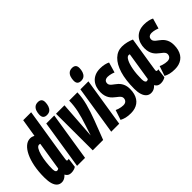

<svg xmlns="http://www.w3.org/2000/svg" viewBox="-10 -1388 2019 2019"><g transform="rotate(-45 1000.0 -378.0)"><path d="M248.1 10Q230.7 10 218.6 5.9Q206.5 1.9 197.5 -6.9Q188.4 -15.7 180.5 -29.3Q172.1 -18.8 160.5 -10Q148.9 -1.2 134.9 4.4Q120.9 10 104.7 10Q74.1 10 52.7 -8.6Q31.3 -27.1 20.3 -64.2Q9.4 -101.3 9.4 -158.7Q9.4 -246.1 23.7 -318.8Q38 -391.4 63.4 -444.1Q88.7 -496.8 122.2 -525.4Q155.6 -554 194.6 -554Q208.4 -554 221 -550.6Q233.6 -547.2 246.3 -540.4L278.6 -740H397Q391.3 -703.4 384.2 -658.3Q377.1 -613.2 369.3 -563.6Q361.4 -514 353.3 -463.8Q345.1 -413.5 337.5 -365.6Q329.9 -317.6 323.3 -275.3Q316.6 -233 311.5 -200.4Q306.3 -167.7 303.7 -148.2Q301.1 -128.6 301.1 -125.9Q301.1 -119.2 303.7 -115.5Q306.2 -111.7 314.1 -111.7Q317.9 -111.7 321.9 -112.5Q325.8 -113.2 330 -114.8L316.1 -9.8Q304 -0.6 284.8 4.7Q265.5 10 248.1 10ZM156.5 -111.9Q163.3 -111.9 169.3 -114.4Q175.2 -116.9 179.9 -120.6L230 -437.3Q225.3 -439.2 222.1 -439.8Q218.8 -440.4 214.4 -440.4Q195.5 -440.4 180.5 -415.6Q165.4 -390.9 154.5 -349.7Q143.6 -308.5 137.7 -258.8Q131.7 -209.1 131.7 -158.2Q131.7 -145.4 134.4 -134.5Q137 -123.6 142.7 -117.8Q148.3 -111.9 156.5 -111.9Z M339.7 0 425.5 -544H544.6L458.5 0ZM521.9 -766Q548.6 -766 563.2 -752.4Q577.7 -738.8 577.4 -709Q577.1 -681.6 569 -656.8Q560.8 -632.1 543.1 -616.6Q525.4 -601.1 494.6 -601.1Q467.5 -601.1 453.1 -615Q438.8 -629 439.1 -658.8Q439.7 -686.9 447.7 -711.3Q455.7 -735.7 473.8 -750.9Q491.8 -766 521.9 -766Z M726.2 1.2H571.8L570.6 -544H696.4L667 -124.8Q686.2 -184.4 702.1 -232.2Q718 -280 729.8 -320.8Q741.6 -361.6 749.4 -397.8Q757.2 -434 761.4 -469.8Q765.6 -505.6 766.2 -544H888.8Q887.8 -504.4 881.5 -464.9Q875.2 -425.4 864.6 -384.7Q854 -344 839.4 -300.2Q824.8 -256.4 807.1 -209.2Q789.4 -162 769 -109.7Q748.6 -57.4 726.2 1.2Z M847.7 0 933.5 -544H1052.6L966.5 0ZM1029.9 -766Q1056.6 -766 1071.2 -752.4Q1085.7 -738.8 1085.4 -709Q1085.1 -681.6 1077 -656.8Q1068.8 -632.1 1051.1 -616.6Q1033.4 -601.1 1002.6 -601.1Q975.5 -601.1 961.1 -615Q946.8 -629 947.1 -658.8Q947.7 -686.9 955.7 -711.3Q963.7 -735.7 981.8 -750.9Q999.8 -766 1029.9 -766Z M1004.8 -18.6 1041.8 -128Q1055 -121.6 1071.1 -116.5Q1087.2 -111.4 1104 -108.5Q1120.8 -105.6 1135.4 -105.6Q1154.4 -105.6 1166.6 -112.7Q1178.8 -119.8 1184.9 -131.6Q1191 -143.4 1191 -157.2Q1191 -170.4 1183.9 -181.1Q1176.8 -191.8 1165.3 -201.4Q1153.8 -211 1139.8 -221.7Q1125.8 -232.4 1111.8 -245.4Q1097.8 -258.4 1086.3 -275.9Q1074.8 -293.4 1067.7 -317.4Q1060.6 -341.4 1060.6 -373.2Q1060.6 -408.8 1070.8 -441.4Q1081 -474 1102.5 -499.4Q1124 -524.8 1157.1 -539.4Q1190.2 -554 1235.6 -554Q1269.8 -554 1299.3 -547.2Q1328.8 -540.4 1346.2 -530.6L1313 -416Q1300 -421.8 1285.2 -426Q1270.4 -430.2 1256.3 -432.7Q1242.2 -435.2 1228.8 -435.2Q1212 -435.2 1199.9 -429.5Q1187.8 -423.8 1182 -413.5Q1176.2 -403.2 1176.2 -388.8Q1176.2 -375.4 1183.3 -365Q1190.4 -354.6 1201.9 -345Q1213.4 -335.4 1227.4 -325.4Q1241.4 -315.4 1255.2 -302.7Q1269 -290 1280.5 -272.7Q1292 -255.4 1299.1 -232.3Q1306.2 -209.2 1306.2 -178.2Q1306.2 -141 1298.2 -111Q1290.2 -81 1275.6 -58.4Q1261 -35.8 1239.8 -20.7Q1218.6 -5.6 1191.8 2.2Q1165 10 1133.4 10Q1090.2 10 1060.1 2.5Q1030 -5 1004.8 -18.6Z M1579.8 10Q1563.4 10 1550.8 5.9Q1538.2 1.9 1529 -6.6Q1519.8 -15.1 1512.2 -28.1Q1501.7 -15.8 1489.6 -7.3Q1477.4 1.2 1463.6 5.6Q1449.7 10 1433.2 10Q1403.3 10 1381.8 -8.5Q1360.2 -26.9 1348.9 -62.2Q1337.6 -97.5 1337.6 -146.9Q1337.6 -277.2 1365.4 -368Q1393.2 -458.8 1443.2 -506.4Q1493.2 -554 1560.2 -554Q1579.1 -554 1597 -551.6Q1614.8 -549.2 1632 -545.1Q1649.1 -541 1664.6 -535.6Q1680 -530.1 1694.4 -524Q1676.6 -412.9 1665.1 -340.9Q1653.5 -268.9 1646.8 -226.8Q1640 -184.6 1637.1 -164.2Q1634.1 -143.8 1633.1 -137.3Q1632.1 -130.7 1632.1 -128.7Q1632.1 -120.2 1635 -116Q1637.9 -111.7 1646.1 -111.7Q1649.9 -111.7 1653.8 -112.3Q1657.6 -112.9 1661.7 -114.8L1647.8 -9.8Q1636 -1.6 1617.6 4.2Q1599.2 10 1579.8 10ZM1511.3 -119.7 1561.4 -437Q1557.9 -439.2 1554.3 -439.8Q1550.6 -440.4 1545.9 -440.4Q1524.6 -440.4 1505.7 -403.9Q1486.8 -367.4 1475.3 -304.7Q1463.7 -242 1463.7 -164.3Q1463.7 -138.1 1470.5 -124.9Q1477.3 -111.6 1488.2 -111.6Q1492.6 -111.6 1496.7 -112.7Q1500.7 -113.8 1504.6 -115.5Q1508.5 -117.2 1511.3 -119.7Z M1658.8 -18.6 1695.8 -128Q1709 -121.6 1725.1 -116.5Q1741.2 -111.4 1758 -108.5Q1774.8 -105.6 1789.4 -105.6Q1808.4 -105.6 1820.6 -112.7Q1832.8 -119.8 1838.9 -131.6Q1845 -143.4 1845 -157.2Q1845 -170.4 1837.9 -181.1Q1830.8 -191.8 1819.3 -201.4Q1807.8 -211 1793.8 -221.7Q1779.8 -232.4 1765.8 -245.4Q1751.8 -258.4 1740.3 -275.9Q1728.8 -293.4 1721.7 -317.4Q1714.6 -341.4 1714.6 -373.2Q1714.6 -408.8 1724.8 -441.4Q1735 -474 1756.5 -499.4Q1778 -524.8 1811.1 -539.4Q1844.2 -554 1889.6 -554Q1923.8 -554 1953.3 -547.2Q1982.8 -540.4 2000.2 -530.6L1967 -416Q1954 -421.8 1939.2 -426Q1924.4 -430.2 1910.3 -432.7Q1896.2 -435.2 1882.8 -435.2Q1866 -435.2 1853.9 -429.5Q1841.8 -423.8 1836 -413.5Q1830.2 -403.2 1830.2 -388.8Q1830.2 -375.4 1837.3 -365Q1844.4 -354.6 1855.9 -345Q1867.4 -335.4 1881.4 -325.4Q1895.4 -315.4 1909.2 -302.7Q1923 -290 1934.5 -272.7Q1946 -255.4 1953.1 -232.3Q1960.2 -209.2 1960.2 -178.2Q1960.2 -141 1952.2 -111Q1944.2 -81 1929.6 -58.4Q1915 -35.8 1893.8 -20.7Q1872.6 -5.6 1845.8 2.2Q1819 10 1787.4 10Q1744.2 10 1714.1 2.5Q1684 -5 1658.8 -18.6Z"/></g></svg>

Font: Georama ExtraCondensed Thin
Style: Italic
Weight: 100
Width: 2
Italic angle: -9°
Designer: Jean-Baptiste Levee
Foundry: Production Type
Version: Version 1.001